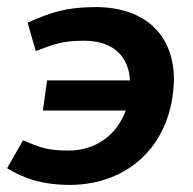

<svg xmlns="http://www.w3.org/2000/svg" viewBox="-33 -512 546 542"><path d="M458 -287C458 -414 376 -492 237 -492C153 -492 108 -476 45 -448L68 -368C121 -388 145 -397 204 -397C286 -397 330 -354 334 -285H100L88 -200H322C297 -132 239 -87 160 -87C101 -87 79 -96 32 -116L-13 -37C35 -8 86 10 167 10C333 8 454 -106 458 -287Z"/></svg>

Font: Cantarell
Style: BoldOblique
Weight: 700
Italic angle: -8°
Designer: Dave Crossland
Version: Version 0.024